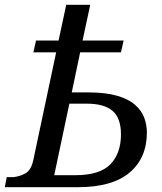

<svg xmlns="http://www.w3.org/2000/svg" viewBox="-41 -780 674 800"><path d="M-21 0 -13 -42H16Q42 -45 65.5 -58Q89 -71 98 -114L193 -562H98L109 -611H203L235 -760H335L303 -611H474L463 -562H293L258 -395H325Q399 -395 447 -381Q495 -367 522 -343Q549 -319 560 -289.5Q571 -260 571 -228Q571 -122 499 -61Q427 0 283 0ZM272 -50Q375 -50 419 -95.5Q463 -141 463 -220Q463 -288 428 -318Q393 -348 322 -348H248L185 -50Z"/></svg>

Font: NotoSerif-Italic
Style: Regular
Weight: 400
Italic angle: -12°
Designer: Monotype Design Team
Foundry: Monotype Imaging Inc.
Version: Version 2.007; ttfautohint (v1.8) -l 8 -r 50 -G 200 -x 14 -D